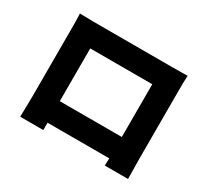

<svg xmlns="http://www.w3.org/2000/svg" viewBox="-147 -950 1294 1201"><g transform="rotate(30 500.0 -350.0)"><path d="M115 -723C117 -692 117 -646 117 -614C117 -545 117 -199 117 -128C117 -73 114 23 114 23H281V-30H727L725 23H893C893 23 891 -83 891 -126C891 -199 891 -545 891 -614C891 -648 891 -689 893 -722C853 -721 815 -721 788 -721C703 -721 313 -721 230 -721C201 -721 156 -722 115 -723ZM280 -185V-566H728V-185Z"/></g></svg>

Font: Noto Sans TC Black
Style: Regular
Weight: 900
Designer: Ryoko NISHIZUKA 西塚涼子 (kana, bopomofo & ideographs); Paul D. Hunt (Latin, Greek & Cyrillic); Sandoll Communications 산돌커뮤니
Foundry: Adobe
Version: Version 2.004;hotconv 1.0.118;makeotfexe 2.5.65603